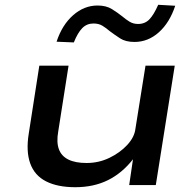

<svg xmlns="http://www.w3.org/2000/svg" viewBox="-20 -772 817 801"><path d="M294 9Q220 9 172 -15.5Q124 -40 106 -90.5Q88 -141 100 -215L144 -498H266L223 -224Q215 -179 225.5 -150Q236 -121 265 -106.5Q294 -92 341 -92Q392 -92 436.5 -113.5Q481 -135 511 -167.5Q541 -200 545 -235L587 -498H709L630 0H519L535 -109H536Q490 -50 430.5 -20.5Q371 9 294 9ZM288 -595 216 -598Q239 -668 285 -708.5Q331 -749 387 -749Q423 -749 447 -734Q471 -719 491 -703Q505 -691 520.5 -681.5Q536 -672 556 -672Q585 -672 603.5 -691.5Q622 -711 640 -752L711 -748Q688 -678 643 -637.5Q598 -597 541 -597Q504 -597 481 -612Q458 -627 438 -642Q423 -655 407.5 -664.5Q392 -674 370 -674Q342 -674 323 -654.5Q304 -635 288 -595Z"/></svg>

Font: Nunito Sans 7pt Expanded SemiBold
Style: Italic
Weight: 600
Width: 7
Italic angle: -9°
Designer: Vernon Adams
Foundry: Vernon Adams
Version: Version 3.101;gftools[0.9.27]